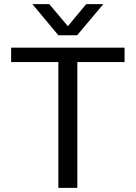

<svg xmlns="http://www.w3.org/2000/svg" viewBox="-20 -911 658 931"><path d="M263 -740 137 -891H219L309 -784L398 -891H481L354 -740ZM584 -680V-610H355V0H263V-610H34V-680Z"/></svg>

Font: Martel Sans
Style: Regular
Weight: 400
Designer: Dan Reynolds and Mathieu Réguer
Foundry: Dan Reynolds and Mathieu Réguer
Version: Version 1.001;PS 001.001;hotconv 1.0.70;makeotf.lib2.5.58329